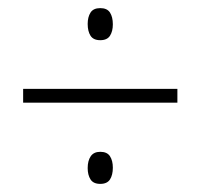

<svg xmlns="http://www.w3.org/2000/svg" viewBox="-20 -589 495 473"><path d="M227 -490Q210 -490 203 -501Q196 -512 196 -530Q196 -547 203 -558Q210 -569 227 -569Q244 -569 251 -558Q258 -547 258 -529Q258 -512 251 -501Q244 -490 227 -490ZM37 -336V-370H417V-336ZM227 -136Q210 -136 203 -147Q196 -158 196 -175Q196 -193 203.5 -204Q211 -215 227 -215Q244 -215 251 -204Q258 -193 258 -176Q258 -158 251 -147Q244 -136 227 -136Z"/></svg>

Font: Noto Sans Gujarati UI Condensed ExtraLight
Style: Regular
Weight: 200
Width: 3
Designer: Jelle Bosma - Monotype Design Team, Universal Thirst
Foundry: Monotype Imaging Inc.
Version: Version 2.106; ttfautohint (v1.8.4.7-5d5b)